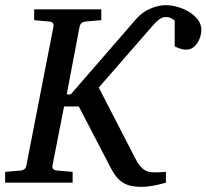

<svg xmlns="http://www.w3.org/2000/svg" viewBox="-36 -707 799 743"><path d="M743.2 -590.8Q743.2 -579.1 739.3 -565.7Q735.4 -552.2 728 -541Q720.7 -529.8 710.2 -522.5Q699.7 -515.1 686 -515.1Q678.2 -514.6 670.7 -516.4Q663.1 -518.1 656.7 -520.3Q650.4 -522.5 646 -524.7Q641.6 -526.9 640.1 -527.8V-627Q634.8 -632.3 626 -636.7Q617.2 -641.1 605 -641.1Q592.3 -641.1 579.8 -631.8Q567.4 -622.6 554.2 -606.9L346.2 -368.2L484.9 -99.1Q494.1 -80.6 502.7 -69.1Q511.2 -57.6 520.5 -51Q529.8 -44.4 540.3 -42.2Q550.8 -40 564 -40Q573.2 -40 583.5 -40.5Q593.8 -41 606 -42V0Q582.5 6.8 557.1 11.5Q531.7 16.1 512.2 16.1Q490.2 16.1 472.9 12.7Q455.6 9.3 441.4 0.7Q427.2 -7.8 415.3 -22Q403.3 -36.1 392.1 -58.1L269 -294.9H211.9L167 -65.9Q165.5 -58.6 169.9 -53.2Q174.3 -47.9 187 -46.9L245.1 -42V0H-16.1V-42L42 -46.9Q63 -48.3 65.9 -65.9L170.9 -604Q172.4 -612.3 168.5 -617.7Q164.6 -623 151.9 -624L96.2 -628.9V-670.9H356V-628.9L296.9 -624Q287.1 -623 280.8 -618.4Q274.4 -613.8 272 -604L222.2 -341.8H237.8L491.2 -633.8Q502.9 -647.5 517.6 -657.7Q532.2 -668 547.4 -674.3Q562.5 -680.7 577.4 -683.8Q592.3 -687 605 -687Q625.5 -687 649.4 -680.7Q673.3 -674.3 694.3 -661.9Q715.3 -649.4 729.2 -631.6Q743.2 -613.8 743.2 -590.8Z"/></svg>

Font: Charis SIL Afr
Style: Italic
Weight: 400
Italic angle: -11°
Foundry: SIL International
Version: Version 5.000